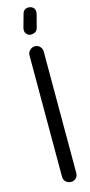

<svg xmlns="http://www.w3.org/2000/svg" viewBox="-141 -959 463 990"><g transform="rotate(-15 90.0 -464.0)"><path d="M68 -687Q68 -702 79.5 -713.5Q91 -725 106 -725Q123 -725 133.5 -713.5Q144 -702 144 -687V-39Q144 -22 133.5 -11.5Q123 -1 106 -1Q91 -1 79.5 -11.5Q68 -22 68 -39ZM94 -902Q101 -927 126 -927Q126 -927 131.5 -926.5Q137 -926 143.5 -923Q150 -920 155 -913.5Q160 -907 160 -895Q160 -892 159.5 -888.5Q159 -885 158 -880L140 -812Q136 -798 124.5 -793Q113 -788 105 -788Q92 -788 82.5 -797Q73 -806 73 -820Q73 -826 74 -830Z"/></g></svg>

Font: VDS Compensated
Style: Light
Weight: 300
Designer: artmaker
Foundry: artmaker
Version: Version 1.000 2012 initial release